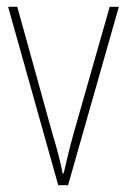

<svg xmlns="http://www.w3.org/2000/svg" viewBox="-20 -547 374 567"><path d="M152 0H181L331 -527H304L196 -148C185 -108 177 -74 168 -35H165C157 -75 148 -109 136 -148L31 -527H4Z"/></svg>

Font: Noto Sans Arabic UI Cn Th
Style: Regular
Weight: 100
Width: 3
Designer: Monotype Design Team, Nadine Chahine and Nizar Qandah
Foundry: Monotype Imaging Inc.
Version: Version 2.010